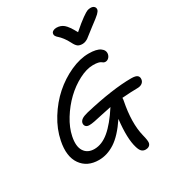

<svg xmlns="http://www.w3.org/2000/svg" viewBox="-250 -1145 1302 1414"><g transform="rotate(-30 400.5 -438.5)"><path d="M738.8 -992.2Q757.8 -992.2 768.1 -981.9Q778.3 -971.7 775.9 -956.1Q773.4 -943.4 756.3 -926.8Q739.3 -910.2 678.2 -865.2Q659.2 -851.1 635.5 -832Q611.8 -813 603.3 -807.1Q594.7 -801.3 582 -796.1Q569.3 -791 555.2 -791Q530.8 -791 516.4 -801.5Q502 -812 487.8 -840.8Q473.1 -870.1 455.6 -892.6Q438 -915 426.8 -924.3Q415.5 -933.6 408.9 -943.8Q402.3 -954.1 404.8 -965.8Q406.7 -977.1 418.7 -984.1Q430.7 -991.2 446.8 -991.2Q482.9 -991.2 508.8 -969.7Q534.7 -948.2 569.8 -882.8Q627 -933.1 663.1 -958.5Q699.2 -983.9 711.7 -988Q724.1 -992.2 738.8 -992.2ZM300.8 -248Q279.8 -248 270 -259.3Q260.3 -270.5 263.2 -288.1Q267.1 -304.2 283 -315.4Q298.8 -326.7 335.9 -335.9Q581.1 -393.1 737.8 -393.1Q777.3 -393.1 790.5 -380.6Q803.7 -368.2 799.8 -346.2Q796.9 -328.6 781.5 -317.9Q766.1 -307.1 740.2 -307.1Q695.3 -307.1 610.8 -300.8Q610.8 -287.6 608.9 -278.8Q574.2 -105 604 14.2Q617.2 65.4 613.8 84Q610.8 99.1 598.9 107.2Q586.9 115.2 570.8 115.2Q549.3 115.2 536.4 102.5Q523.4 89.8 515.1 61Q489.3 -22 507.8 -181.2Q437.5 -76.2 370.8 -33.2Q304.2 9.8 233.9 9.8Q134.8 9.8 85 -61Q35.2 -131.8 60.1 -253.9Q77.6 -342.8 129.9 -427.2Q182.1 -511.7 251.2 -572.8Q320.3 -633.8 401.9 -670.9Q483.4 -708 558.1 -708Q624.5 -708 655 -686.3Q685.5 -664.6 679.2 -631.8Q674.8 -613.8 662.8 -603.3Q650.9 -592.8 636.2 -592.8Q627.4 -592.8 620.4 -596.7Q613.3 -600.6 607.7 -605.5Q602.1 -610.4 585.7 -614.3Q569.3 -618.2 543.9 -618.2Q488.3 -618.2 423.1 -584.2Q357.9 -550.3 302.5 -497.1Q247.1 -443.8 204.6 -375Q162.1 -306.2 148.9 -240.2Q132.8 -161.6 159.9 -119.4Q187 -77.1 245.1 -77.1Q309.1 -77.1 370.8 -128.9Q432.6 -180.7 500 -285.2V-286.1Q463.4 -279.3 418.5 -269Q373.5 -258.8 346.2 -253.4Q318.8 -248 300.8 -248Z"/></g></svg>

Font: Shantell Sans Irregular
Style: Italic
Weight: 400
Italic angle: -11.31°
Designer: Stephen Nixon, Anya Danilova, Shantell Martin
Foundry: Arrow Type
Version: Version 1.006;[9816181b4]